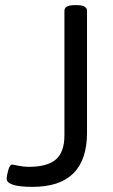

<svg xmlns="http://www.w3.org/2000/svg" viewBox="-20 -722 442 748"><path d="M319 -680V-205Q319 6 107 6Q6 6 6 -26Q6 -36 12 -58.5Q18 -81 28 -81Q29 -81 50.5 -76.5Q72 -72 91 -72Q165 -72 198 -101Q231 -130 231 -195V-680Q231 -702 271 -702H279Q319 -702 319 -680Z"/></svg>

Font: mmAsap
Style: Regular
Weight: 400
Designer: Pablo Cosgaya
Foundry: Omnibus-Type
Version: Version 1.001